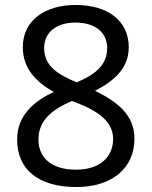

<svg xmlns="http://www.w3.org/2000/svg" viewBox="-20 -744 612 774"><path d="M285 -724C163 -724 72 -663 72 -554C72 -466 127 -413 197 -373C118 -337 49 -279 49 -182C49 -61 134 10 288 10C430 10 522 -65 522 -185C522 -282 451 -335 363 -378C437 -416 499 -467 499 -553C499 -664 410 -724 285 -724ZM284 -653C361 -653 412 -616 412 -550C412 -478 358 -441 289 -412C216 -443 158 -476 158 -550C158 -616 210 -653 284 -653ZM135 -181C135 -254 182 -299 270 -337L286 -331C377 -296 436 -253 436 -184C436 -111 383 -60 286 -60C183 -60 135 -112 135 -181Z"/></svg>

Font: Noto Sans Kayah Li
Style: Regular
Weight: 400
Designer: Monotype Design Team, Sérgio Martins
Foundry: Monotype Imaging Inc.
Version: Version 2.002